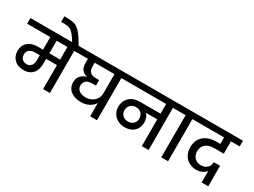

<svg xmlns="http://www.w3.org/2000/svg" viewBox="-83 -1769 3406 2572"><g transform="rotate(30 1620.0 -483.0)"><path d="M826 -740C826 -740 -24 -740 -24 -740C-24 -740 -24 -652 -24 -652C-24 -652 334 -652 334 -652C334 -652 334 -457 334 -457C334 -457 248 -457 248 -457C248 -457 248 -457 248 -457C189 -457 140 -441 103 -409C65 -377 46 -332 46 -274C46 -274 46 -274 46 -274C46 -219 64 -174 99 -140C134 -106 181 -89 240 -89C240 -89 240 -89 240 -89C302 -89 350 -108 383 -145C416 -182 432 -234 432 -302C432 -302 432 -371 432 -371C432 -371 599 -371 599 -371C599 -371 599 0 599 0C599 0 704 0 704 0C704 0 704 -652 704 -652C704 -652 826 -652 826 -652C826 -652 826 -740 826 -740ZM599 -457C599 -457 432 -457 432 -457C432 -457 432 -652 432 -652C432 -652 599 -652 599 -652C599 -652 599 -457 599 -457ZM334 -297C334 -297 334 -297 334 -297C334 -260 326 -231 309 -210C292 -189 269 -178 239 -178C239 -178 239 -178 239 -178C211 -178 188 -187 170 -204C152 -221 143 -245 143 -274C143 -274 143 -274 143 -274C143 -304 153 -328 173 -345C193 -362 219 -371 251 -371C251 -371 334 -371 334 -371C334 -371 334 -297 334 -297Z M724 -736C724 -736 724 -736 724 -736C680 -813 643 -868 613 -903C582 -938 552 -960 523 -971C493 -981 452 -986 401 -987C401 -987 358 -987 358 -987C358 -987 358 -901 358 -901C358 -901 403 -901 403 -901C403 -901 403 -901 403 -901C438 -901 465 -898 485 -891C504 -884 524 -869 545 -847C566 -824 592 -787 625 -736C625 -736 724 -736 724 -736Z M1554 -740C1554 -740 799 -740 799 -740C799 -740 799 -652 799 -652C799 -652 916 -652 916 -652C916 -652 916 -584 916 -584C916 -584 916 -584 916 -584C916 -540 926 -506 946 -483C966 -459 993 -444 1026 -437C1026 -437 1026 -435 1026 -435C1026 -435 1026 -435 1026 -435C991 -428 961 -411 937 -385C913 -358 901 -325 901 -285C901 -285 901 -285 901 -285C901 -226 922 -181 963 -150C1004 -118 1057 -102 1122 -102C1122 -102 1122 -102 1122 -102C1167 -102 1207 -111 1243 -129C1278 -147 1306 -172 1327 -205C1327 -205 1327 0 1327 0C1327 0 1433 0 1433 0C1433 0 1433 -652 1433 -652C1433 -652 1554 -652 1554 -652C1554 -652 1554 -740 1554 -740ZM1327 -359C1327 -359 1327 -359 1327 -359C1327 -326 1319 -296 1303 -270C1287 -244 1265 -224 1238 -210C1210 -195 1179 -188 1146 -188C1146 -188 1146 -188 1146 -188C1105 -188 1071 -197 1046 -216C1020 -234 1007 -260 1007 -295C1007 -295 1007 -295 1007 -295C1007 -325 1018 -349 1039 -368C1060 -386 1093 -395 1136 -395C1136 -395 1189 -395 1189 -395C1189 -395 1189 -480 1189 -480C1189 -480 1144 -480 1144 -480C1144 -480 1144 -480 1144 -480C1101 -480 1069 -489 1050 -508C1031 -526 1021 -553 1021 -589C1021 -589 1021 -652 1021 -652C1021 -652 1327 -652 1327 -652C1327 -652 1327 -359 1327 -359Z M2353 -740C2353 -740 1506 -740 1506 -740C1506 -740 1506 -652 1506 -652C1506 -652 2126 -652 2126 -652C2126 -652 2126 -502 2126 -502C2126 -502 1807 -502 1807 -502C1807 -502 1807 -502 1807 -502C1766 -502 1729 -494 1696 -479C1663 -463 1637 -440 1618 -410C1599 -380 1589 -344 1589 -302C1589 -302 1589 -302 1589 -302C1589 -262 1598 -227 1617 -197C1635 -167 1660 -144 1692 -128C1724 -111 1759 -103 1798 -103C1798 -103 1798 -103 1798 -103C1835 -103 1869 -110 1900 -125C1930 -140 1954 -161 1971 -190C1988 -218 1997 -251 1997 -289C1997 -289 1997 -289 1997 -289C1997 -338 1982 -379 1952 -414C1952 -414 2126 -414 2126 -414C2126 -414 2126 0 2126 0C2126 0 2231 0 2231 0C2231 0 2231 -652 2231 -652C2231 -652 2353 -652 2353 -652C2353 -652 2353 -740 2353 -740ZM1800 -192C1800 -192 1800 -192 1800 -192C1765 -192 1737 -202 1716 -223C1695 -243 1684 -269 1684 -302C1684 -302 1684 -302 1684 -302C1684 -335 1695 -362 1717 -383C1738 -404 1766 -414 1800 -414C1800 -414 1800 -414 1800 -414C1833 -414 1860 -404 1881 -383C1902 -362 1913 -335 1913 -303C1913 -303 1913 -303 1913 -303C1913 -270 1903 -244 1882 -223C1861 -202 1833 -192 1800 -192Z M2532 0C2532 0 2532 -652 2532 -652C2532 -652 2654 -652 2654 -652C2654 -652 2654 -740 2654 -740C2654 -740 2305 -740 2305 -740C2305 -740 2305 -652 2305 -652C2305 -652 2427 -652 2427 -652C2427 -652 2427 0 2427 0C2427 0 2532 0 2532 0Z M2971 -461C2971 -461 3128 -461 3128 -461C3128 -461 3128 -652 3128 -652C3128 -652 3263 -652 3263 -652C3263 -652 3264 -740 3264 -740C3264 -740 2606 -740 2606 -740C2606 -740 2606 -652 2606 -652C2606 -652 3023 -652 3023 -652C3023 -652 3023 -551 3023 -551C3023 -551 2961 -551 2961 -551C2961 -551 2961 -551 2961 -551C2910 -551 2865 -542 2825 -525C2785 -507 2753 -480 2730 -445C2707 -410 2695 -367 2695 -316C2695 -316 2695 -316 2695 -316C2695 -268 2705 -227 2724 -193C2743 -159 2769 -133 2802 -116C2835 -98 2872 -89 2913 -89C2913 -89 2913 -89 2913 -89C2946 -89 2975 -95 3002 -108C3028 -120 3048 -137 3063 -158C3063 -158 3063 21 3063 21C3063 21 3166 21 3166 21C3166 21 3166 -296 3166 -296C3166 -296 3069 -296 3069 -296C3069 -296 3069 -296 3069 -296C3069 -257 3056 -226 3031 -205C3006 -184 2976 -173 2942 -173C2942 -173 2942 -173 2942 -173C2899 -173 2865 -186 2840 -211C2815 -236 2802 -270 2802 -313C2802 -313 2802 -313 2802 -313C2802 -360 2818 -396 2850 -422C2881 -448 2922 -461 2971 -461Z"/></g></svg>

Font: Girnar Poppins
Style: Medium
Weight: 500
Designer: Ninad Kale (Devanagari), Jonny Pinhorn (Latin)
Foundry: Indian Type Foundry
Version: ""